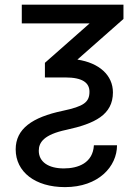

<svg xmlns="http://www.w3.org/2000/svg" viewBox="-20 -565 580 802"><path d="M71 -545.5V-467.3H354.4L167.6 -302.6V-241.5H252.8C325.3 -241.5 353.7 -218.8 353.7 -181.8C353.7 -137.8 329.5 -120.7 242.9 -102.3C113.6 -75.3 45.5 -26.3 45.5 58.9C45.5 152.7 126.4 216.6 251.4 216.6C392 216.6 468.8 130 468.8 41.9H372.2C367.9 115.8 306.8 138.5 246.4 138.5C181.8 138.5 142 110.8 142 64.6C142 29.8 163.4 -2.8 257.1 -22.7C375 -48.3 451.7 -85.2 451.7 -179C451.7 -250.4 394.9 -302.2 303.3 -316.1L495.7 -485.8V-545.5Z"/></svg>

Font: Karasuma Gothic
Style: Regular
Weight: 400
Designer: Rasmus Andersson, Ryoko Nishizuka
Foundry: Genbu
Version: Version 1.00